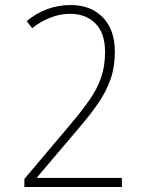

<svg xmlns="http://www.w3.org/2000/svg" viewBox="-20 -744 570 764"><path d="M77 0V-32L267 -257Q309 -307 338.5 -350Q368 -393 383 -437.5Q398 -482 398 -537Q398 -612 360 -650.5Q322 -689 258 -689Q219 -689 179.5 -673.5Q140 -658 108 -632L86 -660Q164 -724 261 -724Q341 -724 389 -675Q437 -626 437 -538Q437 -478 420 -429Q403 -380 371 -333.5Q339 -287 296 -237L128 -39V-36H465V0Z"/></svg>

Font: Noto Sans Mono Condensed ExtraLight
Style: Regular
Weight: 200
Width: 3
Designer: Monotype Design Team
Foundry: Monotype Imaging Inc.
Version: Version 2.014; ttfautohint (v1.8.4.7-5d5b)